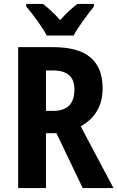

<svg xmlns="http://www.w3.org/2000/svg" viewBox="-20 -953 596 973"><path d="M217 -773H353C376 -816 426 -883 456 -920V-933H372C344 -911 316 -887 285 -851C255 -885 224 -913 198 -933H113V-920C145 -883 196 -814 217 -773ZM250 -714H72V0H213V-278H266L399 0H555L389 -313C459 -352 500 -414 500 -505C500 -645 419 -714 250 -714ZM246 -596C321 -596 357 -566 357 -499C357 -427 322 -391 249 -391H213V-596Z"/></svg>

Font: Noto Sans Myanmar Condensed
Style: Bold
Weight: 700
Width: 3
Designer: Monotype Design Team
Foundry: Monotype Imaging Inc.
Version: Version 2.107